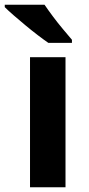

<svg xmlns="http://www.w3.org/2000/svg" viewBox="-48 -786 373 806"><path d="M227 0H78V-546H227ZM139 -766Q154 -744 174.5 -716.5Q195 -689 216.5 -663.5Q238 -638 254 -619V-606H155Q136 -619 110.5 -638.5Q85 -658 58.5 -680Q32 -702 9 -722Q-14 -742 -28 -756V-766Z"/></svg>

Font: Noto Sans Bamum
Style: Regular
Weight: 400
Designer: Monotype Design Team
Foundry: Monotype Imaging Inc.
Version: Version 2.001